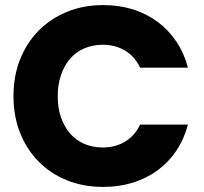

<svg xmlns="http://www.w3.org/2000/svg" viewBox="-20 -730 802 755"><path d="M33 -352Q33 -431 59 -496.5Q85 -562 132 -609.5Q179 -657 243.5 -683.5Q308 -710 386 -710Q449 -710 503 -693Q557 -676 600 -644Q643 -612 673.5 -566.5Q704 -521 719 -464H531Q509 -509 471 -531.5Q433 -554 384 -554Q345 -554 312 -540Q279 -526 256 -499.5Q233 -473 220 -435.5Q207 -398 207 -352Q207 -305 220 -268Q233 -231 256 -204.5Q279 -178 312 -164Q345 -150 384 -150Q433 -150 471 -172.5Q509 -195 531 -240H719Q704 -183 673.5 -137.5Q643 -92 600 -60.5Q557 -29 503 -12Q449 5 386 5Q308 5 243.5 -21Q179 -47 132 -94.5Q85 -142 59 -207.5Q33 -273 33 -352Z"/></svg>

Font: SVN-Poppins
Style: Bold
Weight: 700
Designer: Ninad Kale (Devanagari), Jonny Pinhorn (Latin)
Foundry: Indian Type Foundry
Version: Version 3.200;PS 1.000;hotconv 16.6.54;makeotf.lib2.5.65590